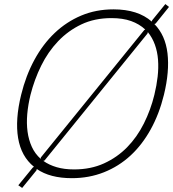

<svg xmlns="http://www.w3.org/2000/svg" viewBox="-20 -866 851 944"><path d="M786 -400Q763 -306 721 -230Q679 -154 621.5 -101Q564 -48 491 -19Q418 10 333 10Q226 10 161 -35L159 -28L89 58L70 45L141 -42L147 -46Q84 -97 69 -187.5Q54 -278 84 -400Q107 -494 149 -571.5Q191 -649 249 -704Q307 -759 379.5 -789.5Q452 -820 538 -820Q658 -820 726 -760L728 -766L793 -846L811 -832L745 -750L739 -748Q793 -693 803.5 -604Q814 -515 786 -400ZM739 -400Q750 -445 755 -488.5Q760 -532 757 -572Q754 -612 741.5 -646.5Q729 -681 707 -708L705 -701L199 -77L193 -75Q221 -55 258.5 -44Q296 -33 344 -33Q426 -33 491 -62.5Q556 -92 605 -142Q654 -192 687.5 -259Q721 -326 739 -400ZM694 -721Q665 -748 624.5 -762.5Q584 -777 528 -777Q445 -777 380 -746Q315 -715 265.5 -663Q216 -611 182.5 -543Q149 -475 130 -400Q118 -351 114 -305Q110 -259 115.5 -218.5Q121 -178 136.5 -144Q152 -110 180 -85L181 -92L689 -718Z"/></svg>

Font: TypoPRO Sinkin Sans
Style: 200 X Light Italic
Weight: 200
Italic angle: -112°
Designer: Keith Bates
Foundry: K-Type
Version: Sinkin Sans (version 1.0)  by Keith Bates   •   © 2014   www